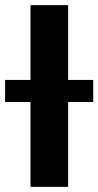

<svg xmlns="http://www.w3.org/2000/svg" viewBox="-59 -727 383 747"><path d="M206.1 -416H303.7V-330.1H206.1V0H59.6V-330.1H-39.1V-416H59.6V-707H206.1Z"/></svg>

Font: Pretendard
Style: Bold
Weight: 700
Designer: Base glyphs from Inter by Rasmus Andersson; Hangeul glyphs from Noto Sans CJK(Source Han Sans) by Jang Soo-young and Kan
Foundry: Kil Hyung-jin
Version: Version 1.309